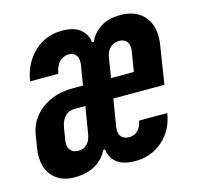

<svg xmlns="http://www.w3.org/2000/svg" viewBox="-88 -652 776 755"><g transform="rotate(-15 300.0 -275.0)"><path d="M10 -109Q10 -124 13 -140L21 -190Q31 -253 82.5 -291.5Q134 -330 208 -330H251L264 -410Q265 -415 265 -423Q265 -442 255.5 -452.5Q246 -463 228 -463Q205 -463 189.5 -446.5Q174 -430 169 -400H54Q66 -472 113 -516Q160 -560 226 -560Q277 -560 302 -538Q327 -516 329 -485H337Q349 -516 381 -538Q413 -560 465 -560Q522 -560 555 -527.5Q588 -495 588 -440Q588 -420 586 -410L561 -250H353L335 -140Q334 -136 334 -128Q334 -108 344.5 -97.5Q355 -87 374 -87Q396 -87 410 -101Q424 -115 428 -140H543Q533 -73 486 -31.5Q439 10 374 10Q322 10 297 -12Q272 -34 270 -65H262Q249 -34 214.5 -12Q180 10 126 10Q72 10 41 -22Q10 -54 10 -109ZM365 -330H458L471 -410Q472 -415 472 -423Q472 -442 462 -452.5Q452 -463 433 -463Q411 -463 396.5 -449Q382 -435 378 -410ZM221 -140 239 -250H196Q172 -250 156.5 -234.5Q141 -219 136 -190L128 -140Q127 -136 127 -128Q127 -108 138 -97.5Q149 -87 169 -87Q189 -87 203 -101Q217 -115 221 -140Z"/></g></svg>

Font: JetBrains Mono Extra Bold
Style: Italic
Weight: 800
Italic angle: -9°
Monospace: yes
Designer: Philipp Nurullin, Konstantin Bulenkov
Foundry: JetBrains
Version: 2.002